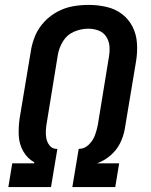

<svg xmlns="http://www.w3.org/2000/svg" viewBox="-20 -763 616 783"><path d="M14 0H188L214 -156H208Q192 -157 182 -170Q172 -183 169 -198.5Q166 -214 167 -231Q168 -248 171 -264L216 -540Q221 -569 237.5 -595.5Q254 -622 282.5 -634Q311 -646 340 -646Q362 -646 382 -638.5Q402 -631 413.5 -613Q425 -595 426.5 -573.5Q428 -552 424 -530L379 -254Q375 -233 367.5 -212Q360 -191 342.5 -173.5Q325 -156 303 -156H301L275 0H450L466 -97H376Q406 -108 431 -129.5Q456 -151 470 -179.5Q484 -208 489 -238L535 -514Q541 -551 538.5 -587.5Q536 -624 520 -655Q504 -686 476.5 -706.5Q449 -727 413.5 -735Q378 -743 342 -743Q310 -743 278 -737.5Q246 -732 215.5 -716Q185 -700 161 -674.5Q137 -649 124 -618.5Q111 -588 106 -556L60 -280Q55 -245 56.5 -210.5Q58 -176 74.5 -146.5Q91 -117 120 -101L119 -97H30Z"/></svg>

Font: Iosevka Sparkle Semibold
Style: Italic
Weight: 600
Italic angle: -9°
Designer: Belleve Invis
Foundry: Belleve Invis
Version: Version 4.5.0; ttfautohint (v1.8.3)